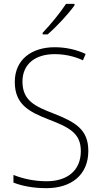

<svg xmlns="http://www.w3.org/2000/svg" viewBox="-20 -970 529 1000"><path d="M368 -942V-950H324C294 -904 245 -844 202 -799V-791H228C275 -831 336 -897 368 -942ZM440 -184C440 -298 370 -335 256 -380C163 -416 97 -446 97 -545C97 -639 167 -688 264 -688C309 -688 360 -680 412 -656L426 -689C379 -711 324 -724 265 -724C146 -724 57 -661 57 -543C57 -427 130 -388 233 -348C343 -306 401 -275 401 -183C401 -80 328 -26 223 -26C157 -26 96 -40 50 -59V-19C94 -2 150 10 222 10C349 10 440 -57 440 -184Z"/></svg>

Font: Noto Sans Malayalam SemiCondensed ExtraLight
Style: Regular
Weight: 200
Width: 4
Designer: Jelle Bosma - Monotype Design Team
Foundry: Monotype Imaging Inc.
Version: Version 2.104